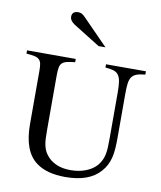

<svg xmlns="http://www.w3.org/2000/svg" viewBox="-99 -1007 919 1099"><g transform="rotate(10 360.0 -457.0)"><path d="M414 -757 260 -853Q230 -872 230 -896Q230 -912 239.5 -920Q249 -928 266 -928Q277 -928 286.5 -923.5Q296 -919 309 -905L454 -757ZM706 -643Q674 -640 655.5 -633Q637 -626 627.5 -612Q618 -598 615 -575Q612 -552 612 -516V-261Q612 -225 610 -196Q608 -167 602 -143Q596 -119 585.5 -98.5Q575 -78 558 -59Q494 14 356 14Q247 14 186 -32Q105 -92 105 -249V-559Q105 -584 102 -599.5Q99 -615 89.5 -624Q80 -633 62.5 -637Q45 -641 15 -643V-662H298V-643Q268 -640 250 -635.5Q232 -631 222.5 -621.5Q213 -612 210 -594.5Q207 -577 207 -549V-237Q207 -208 208 -184.5Q209 -161 213.5 -141.5Q218 -122 227 -106Q236 -90 251 -75Q273 -54 304.5 -42Q336 -30 379 -30Q427 -30 467 -45.5Q507 -61 531 -89Q543 -104 550.5 -119.5Q558 -135 562 -154Q566 -173 567 -196.5Q568 -220 568 -250V-513Q568 -552 564.5 -576Q561 -600 551 -614.5Q541 -629 522.5 -635Q504 -641 474 -643V-662H706Z"/></g></svg>

Font: STIXGeneralUnicodeRegular
Style: Regular
Weight: 400
Designer: MicroPress Inc., with final additions and corrections provided by Coen Hoffman, Elsevier (retired)
Version: Version 1.1.0